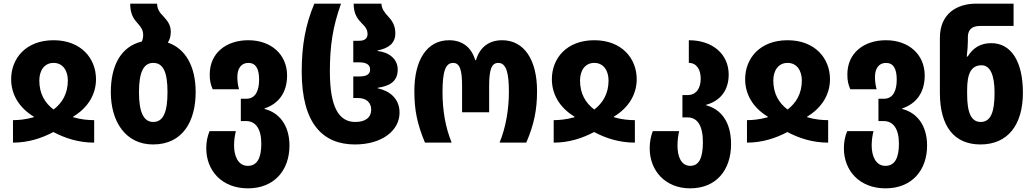

<svg xmlns="http://www.w3.org/2000/svg" viewBox="-20 -780 5654 1050"><path d="M51 0C134 0 208 -24 272 -58C336 -24 410 0 495 0V-123C464 -123 423 -126 380 -139V-142C463 -192 505 -266 505 -347C505 -460 424 -560 273 -560C121 -560 41 -460 41 -347C41 -266 82 -192 165 -142V-139C119 -126 81 -123 51 -123ZM273 -181C225 -217 195 -268 195 -340C195 -392 221 -436 273 -436C325 -436 351 -392 351 -340C351 -268 320 -217 273 -181Z M898 -547C908 -563 914 -582 914 -606C914 -645 894 -668 875 -689C855 -709 840 -728 839 -760H692C692 -699 714 -673 735 -650C750 -633 763 -616 763 -588C763 -575 760 -563 756 -553C641 -526 586 -421 586 -276C586 -116 666 10 817 10C980 10 1050 -118 1050 -276C1050 -421 992 -515 898 -547ZM818 -113C764 -113 740 -170 740 -275C740 -383 764 -436 818 -436C874 -436 896 -383 896 -276C896 -169 874 -113 818 -113Z M1336 250C1480 250 1563 151 1563 16C1563 -98 1504 -165 1427 -184V-187C1504 -213 1550 -274 1550 -367C1550 -482 1463 -560 1338 -560C1218 -560 1127 -491 1127 -373C1127 -336 1132 -319 1143 -292H1287C1281 -315 1278 -333 1278 -360C1278 -402 1297 -436 1338 -436C1378 -436 1397 -405 1397 -345C1397 -285 1378 -240 1327 -240H1297V-118H1325C1378 -118 1409 -76 1409 6C1409 83 1387 127 1335 127C1281 127 1260 71 1260 16C1260 -12 1264 -40 1270 -63H1126C1114 -34 1108 -3 1108 31C1108 153 1193 250 1336 250Z M1921 10C2068 10 2165 -65 2165 -164C2165 -243 2108 -284 2046 -297V-300C2106 -309 2155 -331 2155 -400C2155 -459 2105 -495 2045 -501V-504C2104 -516 2142 -542 2142 -598C2142 -643 2122 -670 2101 -692C2082 -713 2067 -732 2066 -760H1914C1914 -701 1937 -675 1959 -652C1976 -636 1990 -620 1990 -593C1990 -569 1973 -557 1944 -557H1912V-439H1945C1985 -439 2004 -425 2004 -400C2004 -374 1985 -362 1946 -362H1912V-244H1937C1987 -244 2010 -216 2010 -180C2010 -138 1979 -113 1923 -113C1833 -113 1784 -194 1784 -389C1784 -531 1800 -634 1845 -760H1699C1651 -646 1630 -533 1630 -389C1630 -101 1748 10 1921 10Z M2304 0H2450C2416 -83 2400 -176 2400 -276C2400 -389 2416 -436 2458 -436C2494 -436 2507 -399 2507 -311V-166H2655V-311C2655 -399 2668 -436 2705 -436C2749 -436 2763 -380 2763 -279C2763 -184 2747 -85 2712 0H2858C2901 -100 2917 -180 2917 -282C2917 -452 2847 -560 2726 -560C2654 -560 2604 -522 2583 -451H2579C2558 -521 2509 -560 2436 -560C2314 -560 2246 -451 2246 -282C2246 -178 2261 -104 2304 0Z M3008 0C3091 0 3165 -24 3229 -58C3293 -24 3367 0 3452 0V-123C3421 -123 3380 -126 3337 -139V-142C3420 -192 3462 -266 3462 -347C3462 -460 3381 -560 3230 -560C3078 -560 2998 -460 2998 -347C2998 -266 3039 -192 3122 -142V-139C3076 -126 3038 -123 3008 -123ZM3230 -181C3182 -217 3152 -268 3152 -340C3152 -392 3178 -436 3230 -436C3282 -436 3308 -392 3308 -340C3308 -268 3277 -217 3230 -181Z M3754 250C3896 250 3978 151 3978 8C3978 -118 3919 -184 3842 -204V-207C3919 -228 3965 -286 3965 -372C3965 -484 3877 -560 3747 -560V-436C3790 -436 3812 -399 3812 -350C3812 -300 3790 -260 3739 -260H3712V-138H3740C3794 -138 3824 -93 3824 -2C3824 83 3803 127 3755 127C3706 127 3685 78 3685 16C3685 -12 3689 -41 3694 -63H3550C3539 -35 3533 -3 3533 31C3533 154 3619 250 3754 250Z M4065 0C4148 0 4222 -24 4286 -58C4350 -24 4424 0 4509 0V-123C4478 -123 4437 -126 4394 -139V-142C4477 -192 4519 -266 4519 -347C4519 -460 4438 -560 4287 -560C4135 -560 4055 -460 4055 -347C4055 -266 4096 -192 4179 -142V-139C4133 -126 4095 -123 4065 -123ZM4287 -181C4239 -217 4209 -268 4209 -340C4209 -392 4235 -436 4287 -436C4339 -436 4365 -392 4365 -340C4365 -268 4334 -217 4287 -181Z M4823 250C4967 250 5050 151 5050 16C5050 -98 4991 -165 4914 -184V-187C4991 -213 5037 -274 5037 -367C5037 -482 4950 -560 4825 -560C4705 -560 4614 -491 4614 -373C4614 -336 4619 -319 4630 -292H4774C4768 -315 4765 -333 4765 -360C4765 -402 4784 -436 4825 -436C4865 -436 4884 -405 4884 -345C4884 -285 4865 -240 4814 -240H4784V-118H4812C4865 -118 4896 -76 4896 6C4896 83 4874 127 4822 127C4768 127 4747 71 4747 16C4747 -12 4751 -40 4757 -63H4613C4601 -34 4595 -3 4595 31C4595 153 4680 250 4823 250Z M5342 10C5489 10 5574 -94 5574 -273C5574 -447 5508 -544 5401 -544C5342 -544 5301 -518 5272 -471H5267C5271 -508 5273 -533 5273 -555V-577C5273 -620 5298 -638 5339 -638H5523V-760H5318C5213 -760 5120 -705 5120 -573V-272C5120 -88 5199 10 5342 10ZM5343 -113C5292 -113 5269 -163 5269 -264V-288C5269 -376 5290 -423 5348 -423C5396 -423 5419 -368 5419 -272C5419 -169 5399 -113 5343 -113Z"/></svg>

Font: Noto Sans Georgian Condensed ExtraBold
Style: Regular
Weight: 800
Width: 3
Designer: Monotype Design Team, Akaki Razmadze
Foundry: Google LLC
Version: Version 2.005